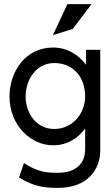

<svg xmlns="http://www.w3.org/2000/svg" viewBox="-20 -712 542 929"><path d="M236 -542 332 -572 423 -692H306ZM242 -88C154 -88 104 -167 104 -245C104 -330 158 -407 242 -407C336 -407 392 -338 392 -245C392 -167 335 -88 242 -88ZM236 -482C102 -482 26 -364 26 -245C26 -103 132 -9 236 -9C309 -9 358 -45 392 -90V11C392 83 342 124 262 124C209 124 164 122 96 77L72 147C147 193 200 197 262 197C400 197 465 111 465 17V-471H396V-399C361 -444 310 -482 236 -482Z"/></svg>

Font: Charger
Style: Regular
Weight: 400
Designer: Jasper
Foundry: Cannot Into Space Fonts
Version: Version 0.98